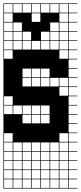

<svg xmlns="http://www.w3.org/2000/svg" viewBox="-20 -827 469 1115"><path d="M325 -803.6V-753.6H375V-803.6ZM271.4 -700H321.4V-750H271.4ZM325 -700H375V-750H325ZM217.9 -700H267.9V-750H217.9ZM164.3 -700H214.3V-750H164.3ZM110.7 -700H160.7V-750H110.7ZM57.1 -700H107.1V-750H57.1ZM3.6 -700H53.6V-750H3.6ZM325 -646.4H375V-696.4H325ZM271.4 -646.4H321.4V-696.4H271.4ZM217.9 -646.4H267.9V-696.4H217.9ZM164.3 -646.4H214.3V-696.4H164.3ZM110.7 -646.4H160.7V-696.4H110.7ZM57.1 -646.4H107.1V-696.4H57.1ZM3.6 -646.4H53.6V-696.4H3.6ZM325 -592.9H375V-642.9H325ZM271.4 -592.9H321.4V-642.9H271.4ZM217.9 -592.9H267.9V-642.9H217.9ZM164.3 -592.9H214.3V-642.9H164.3ZM110.7 -592.9H160.7V-642.9H110.7ZM57.1 -592.9H107.1V-642.9H57.1ZM3.6 -592.9H53.6V-642.9H3.6ZM325 -539.3H375V-589.3H325ZM271.4 -539.3H321.4V-589.3H271.4ZM217.9 -539.3H267.9V-589.3H217.9ZM164.3 -539.3H214.3V-589.3H164.3ZM110.7 -539.3H160.7V-589.3H110.7ZM57.1 -539.3H107.1V-589.3H57.1ZM3.6 -539.3H53.6V-589.3H3.6ZM3.6 -485.7H53.6V-535.7H3.6ZM325 -485.7H375V-535.7H325ZM110.7 -378.6H160.7V-428.6H110.7ZM217.9 -378.6H267.9V-428.6H217.9ZM164.3 -378.6H214.3V-428.6H164.3ZM217.9 -325H267.9V-375H217.9ZM110.7 -325H160.7V-375H110.7ZM271.4 -325H321.4V-375H271.4ZM325 -325H375V-375H325ZM164.3 -325H214.3V-375H164.3ZM325 -271.4H375V-321.4H325ZM3.6 -217.9H53.6V-267.9H3.6ZM110.7 -164.3H160.7V-214.3H110.7ZM3.6 -164.3H53.6V-214.3H3.6ZM217.9 -164.3H267.9V-214.3H217.9ZM164.3 -164.3H214.3V-214.3H164.3ZM57.1 -164.3H107.1V-214.3H57.1ZM164.3 -110.7H214.3V-160.7H164.3ZM217.9 -110.7H267.9V-160.7H217.9ZM110.7 -110.7H160.7V-160.7H110.7ZM3.6 -3.6H53.6V-53.6H3.6ZM325 -3.6H375V-53.6H325ZM271.4 50H321.4V0H271.4ZM110.7 50H160.7V0H110.7ZM325 50H375V0H325ZM3.6 50H53.6V0H3.6ZM57.1 50H107.1V0H57.1ZM217.9 50H267.9V0H217.9ZM164.3 50H214.3V0H164.3ZM110.7 103.6H160.7V53.6H110.7ZM271.4 103.6H321.4V53.6H271.4ZM3.6 103.6H53.6V53.6H3.6ZM325 103.6H375V53.6H325ZM164.3 103.6H214.3V53.6H164.3ZM217.9 103.6H267.9V53.6H217.9ZM57.1 103.6H107.1V53.6H57.1ZM57.1 157.1H107.1V107.1H57.1ZM164.3 157.1H214.3V107.1H164.3ZM325 157.1H375V107.1H325ZM110.7 157.1H160.7V107.1H110.7ZM271.4 157.1H321.4V107.1H271.4ZM3.6 157.1H53.6V107.1H3.6ZM217.9 157.1H267.9V107.1H217.9ZM164.3 210.7H214.3V160.7H164.3ZM325 210.7H375V160.7H325ZM110.7 210.7H160.7V160.7H110.7ZM271.4 210.7H321.4V160.7H271.4ZM3.6 210.7H53.6V160.7H3.6ZM57.1 210.7H107.1V160.7H57.1ZM217.9 210.7H267.9V160.7H217.9ZM164.3 264.3H214.3V214.3H164.3ZM217.9 264.3H267.9V214.3H217.9ZM325 264.3H375V214.3H325ZM110.7 264.3H160.7V214.3H110.7ZM3.6 264.3H53.6V214.3H3.6ZM271.4 264.3H321.4V214.3H271.4ZM57.1 264.3H107.1V214.3H57.1ZM271.4 -803.6V-753.6H321.4V-803.6ZM217.9 -803.6V-753.6H267.9V-803.6ZM164.3 -803.6V-753.6H214.3V-803.6ZM110.7 -803.6V-753.6H160.7V-803.6ZM57.1 -803.6V-753.6H107.1V-803.6ZM3.6 -803.6V-753.6H53.6V-803.6ZM428.6 -803.6H378.6V-753.6H428.6V-750H378.6V-700H428.6V-696.4H378.6V-646.4H428.6V-642.9H378.6V-592.9H428.6V-589.3H378.6V-539.3H428.6V-535.7H378.6V-485.7H428.6V-482.1H378.6V-432.1H428.6V-428.6H378.6V-378.6H428.6V-375H378.6V-325H428.6V-321.4H378.6V-271.4H428.6V-267.9H378.6V-217.9H428.6V-214.3H378.6V-164.3H428.6V-160.7H378.6V-110.7H428.6V-107.1H378.6V-57.1H428.6V-53.6H378.6V-3.6H428.6V0H378.6V50H428.6V53.6H378.6V103.6H428.6V107.1H378.6V157.1H428.6V160.7H378.6V210.7H428.6V214.3H378.6V264.3H428.6V267.9H0V-807.1H428.6ZM107.1 -696.4V-750H160.7V-696.4ZM214.3 -696.4V-750H267.9V-696.4ZM53.6 -696.4V-750H107.1V-696.4ZM160.7 -642.9V-696.4H214.3V-642.9ZM107.1 -642.9V-696.4H160.7V-642.9ZM267.9 -750H321.4V-696.4H267.9ZM214.3 -696.4H267.9V-642.9H214.3ZM160.7 -642.9H214.3V-589.3H160.7Z"/></svg>

Font: Jersey 10 Charted
Style: Regular
Weight: 400
Designer: Sarah Cadigan-Fried
Version: Version 1.000; ttfautohint (v1.8.4.7-5d5b)